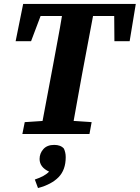

<svg xmlns="http://www.w3.org/2000/svg" viewBox="-20 -677 706 970"><path d="M59 -469 97 -657H666L635 -469H558L557 -596H450L395 -304Q384 -245 373.5 -185.5Q363 -126 352 -66L443 -60L432 0H93L105 -60L195 -66L249 -353Q260 -414 271.5 -474.5Q283 -535 293 -596H185L137 -469ZM312 117Q312 181 276 218Q240 255 172 273L156 230Q207 213 228 190Q180 168 180 126Q180 98 199 76.5Q218 55 254 55Q287 55 303 74Q307 83 309.5 93.5Q312 104 312 117Z"/></svg>

Font: Source Serif 4 SmText
Style: Bold Italic
Weight: 700
Italic angle: -12°
Designer: Frank Grießhammer
Foundry: Adobe
Version: Version 4.005;hotconv 1.1.0;makeotfexe 2.6.0